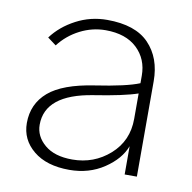

<svg xmlns="http://www.w3.org/2000/svg" viewBox="-66 -584 667 666"><g transform="rotate(10 268.0 -250.5)"><path d="M91.8 -119.1Q91.8 -78.1 126.5 -48.8Q161.1 -19.5 223.6 -19.5Q299.8 -19.5 355.5 -68.8Q411.1 -118.2 411.1 -195.3V-285.2Q363.3 -268.6 256.8 -252Q91.8 -225.6 91.8 -119.1ZM46.9 -117.2Q46.9 -184.6 96.2 -227.1Q145.5 -269.5 255.9 -286.1Q366.2 -302.7 411.1 -321.3V-347.7Q411.1 -406.2 371.6 -443.8Q332 -481.4 260.7 -481.4Q213.9 -481.4 170.9 -459.5Q127.9 -437.5 98.6 -399.4L68.4 -421.9Q99.6 -463.9 150.4 -490.7Q201.2 -517.6 259.8 -517.6Q359.4 -517.6 407.2 -467.8Q455.1 -418 455.1 -335.9V0H412.1V-99.6Q394.5 -52.7 341.8 -17.6Q289.1 17.6 219.7 17.6Q139.6 17.6 93.3 -20.5Q46.9 -58.6 46.9 -117.2Z"/></g></svg>

Font: Gothic A1 ExtraLight
Style: Regular
Weight: 275
Designer: HanYang I&C Co.,Ltd.
Foundry: HanYang I&C Co.,Ltd.
Version: Version 2.50